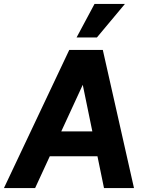

<svg xmlns="http://www.w3.org/2000/svg" viewBox="-46 -953 735 973"><path d="M-26 0 305 -700H455L132 0ZM168 -161 183 -287H505L490 -161ZM481 0 337 -700H475L633 0ZM445 -763H342L433 -933H587Z"/></svg>

Font: Inclusive Sans
Style: Bold Italic
Weight: 700
Italic angle: -7°
Designer: Olivia King
Foundry: Olivia King
Version: Version 2.004